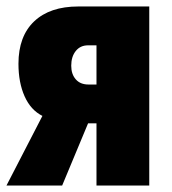

<svg xmlns="http://www.w3.org/2000/svg" viewBox="-25 -573 531 593"><path d="M-5 0 106 -215Q70 -233 51 -275.5Q32 -318 32 -376Q32 -461 80.5 -507Q129 -553 217 -553H436V0H273V-192H247L167 0ZM248 -312H273V-433H247Q223 -433 209 -415.5Q195 -398 195 -370Q195 -344 209 -328Q223 -312 248 -312Z"/></svg>

Font: Noto Sans UI CondBlack
Style: Regular
Weight: 900
Width: 3
Designer: Monotype Design Team
Foundry: Monotype Imaging Inc.
Version: Version 1.001